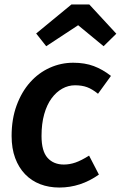

<svg xmlns="http://www.w3.org/2000/svg" viewBox="-20 -825 541 860"><path d="M266 -88Q292 -88 318 -97Q344 -106 379 -128L423 -43Q341 15 246 15Q199 15 160 0Q121 -15 92.5 -44.5Q64 -74 48 -117Q32 -160 32 -216Q32 -292 54.5 -353Q77 -414 115 -456.5Q153 -499 203 -521.5Q253 -544 308 -544Q360 -544 400 -529Q440 -514 477 -485L419 -405Q393 -426 370 -434.5Q347 -443 316 -443Q286 -443 259 -428Q232 -413 211 -384.5Q190 -356 178 -313.5Q166 -271 166 -216Q166 -148 193 -118Q220 -88 266 -88ZM187 -618 142 -675 300 -805H380L501 -674L444 -618L330 -712Z"/></svg>

Font: Xgbmvzvtohvqztyvzapvmeyoton
Style: Regular
Weight: 500
Italic angle: -8°
Designer: Carrois Corporate & Edenspiekermann
Foundry: Carrois Corporate GbR & Edenspiekermann AG
Version: Version 2.001